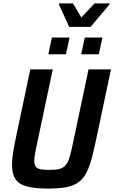

<svg xmlns="http://www.w3.org/2000/svg" viewBox="-20 -1093 668 1121"><path d="M260 8Q181 8 135 -5Q89 -18 69.5 -48.5Q50 -79 50 -131Q50 -163 57 -206Q64 -249 76 -305L157 -688H288L199 -267Q190 -226 185 -198.5Q180 -171 180 -154Q180 -132 188.5 -120.5Q197 -109 216 -105Q235 -101 269 -101Q306 -101 328 -107Q350 -113 364 -129.5Q378 -146 387.5 -179.5Q397 -213 408 -267L497 -688H628L547 -305Q531 -228 517 -174Q503 -120 484.5 -84.5Q466 -49 437.5 -28.5Q409 -8 366.5 0Q324 8 260 8ZM454 -776 475 -874H578L557 -776ZM262 -776 283 -874H386L365 -776ZM384 -936 324 -1067 326 -1073H406L455 -991L532 -1073H621L619 -1067L509 -936Z"/></svg>

Font: Saira SemiCondensed SemiBold
Style: Italic
Weight: 600
Width: 4
Italic angle: -12°
Designer: Hector Gatti with collaboration of the Omnibus-Type team
Foundry: Omnibus-Type
Version: Version 1.101